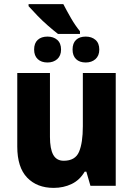

<svg xmlns="http://www.w3.org/2000/svg" viewBox="-20 -904 648 934"><path d="M288 -884Q305 -851 325.5 -815.5Q346 -780 369 -752V-739H262Q240 -756 213 -779.5Q186 -803 161.5 -828.5Q137 -854 119 -874V-884ZM211 -726Q240 -726 258.5 -710Q277 -694 277 -663Q277 -633 258.5 -616.5Q240 -600 211 -600Q181 -600 163.5 -616.5Q146 -633 146 -663Q146 -694 163.5 -710Q181 -726 211 -726ZM397 -726Q426 -726 444.5 -710Q463 -694 463 -663Q463 -633 444.5 -616.5Q426 -600 397 -600Q367 -600 350 -616.5Q333 -633 333 -663Q333 -694 350 -710Q367 -726 397 -726ZM543 -549V0H420L400 -69H392Q368 -28 328.5 -9Q289 10 241 10Q160 10 112 -40Q64 -90 64 -191V-549H223V-238Q223 -180 239 -151Q255 -122 290 -122Q346 -122 364.5 -165.5Q383 -209 383 -290V-549Z"/></svg>

Font: Noto Sans SemiCondensed ExtraBold
Style: Regular
Weight: 800
Width: 4
Designer: Monotype Design Team
Foundry: Monotype Imaging Inc.
Version: Version 2.013; ttfautohint (v1.8.4.7-5d5b)